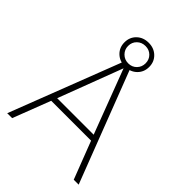

<svg xmlns="http://www.w3.org/2000/svg" viewBox="-232 -934 1049 1049"><g transform="rotate(45 292.5 -409.5)"><path d="M568 0H530L446 -218H138L54 0H16L271 -660H314ZM151 -251H433L292 -623ZM291 -819Q332 -819 359 -793Q386 -767 386 -727Q386 -687 359 -661Q332 -635 291 -635Q249 -635 222 -661Q195 -687 195 -727Q195 -767 222 -793Q249 -819 291 -819ZM291 -794Q262 -794 242.5 -775Q223 -756 223 -727Q223 -699 242.5 -679.5Q262 -660 291 -660Q320 -660 339 -679.5Q358 -699 358 -727Q358 -756 339 -775Q320 -794 291 -794Z"/></g></svg>

Font: Kantumruy Pro ExtraLight
Style: Regular
Weight: 250
Version: Version 1.002